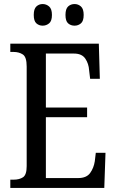

<svg xmlns="http://www.w3.org/2000/svg" viewBox="-20 -930 576 950"><path d="M31 0V-41H47Q76 -41 94 -53Q112 -65 112 -108V-601Q112 -648 93 -660.5Q74 -673 47 -673H31V-714H469L474 -540H426L421 -582Q419 -615 402 -640Q385 -665 346 -665H207V-398H411V-350H207V-49H367Q408 -49 426 -74Q444 -99 449 -132L454 -174H502L496 0ZM349 -803Q330 -803 317 -814.5Q304 -826 304 -856Q304 -886 317 -898Q330 -910 349 -910Q367 -910 380.5 -898Q394 -886 394 -856Q394 -826 380.5 -814.5Q367 -803 349 -803ZM191 -803Q173 -803 160 -814.5Q147 -826 147 -856Q147 -886 160 -898Q173 -910 191 -910Q209 -910 223 -898Q237 -886 237 -856Q237 -826 223 -814.5Q209 -803 191 -803Z"/></svg>

Font: Noto Serif Tamil Condensed
Style: Regular
Weight: 400
Width: 3
Designer: Indian Type Foundry, Tom Grace, and the Monotype Design Team
Foundry: Monotype Imaging Inc.
Version: Version 2.004; ttfautohint (v1.8.4.7-5d5b)